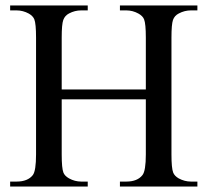

<svg xmlns="http://www.w3.org/2000/svg" viewBox="-20 -682 762 702"><path d="M205.6 -355H513.2V-544.4Q513.2 -595.2 506.8 -611.3Q502 -623.5 486.3 -632.3Q465.3 -644 441.9 -644H418.5V-662.1H701.7V-644H678.2Q654.8 -644 633.8 -632.8Q618.2 -625 612.5 -609.1Q606.9 -593.3 606.9 -544.4V-117.2Q606.9 -66.9 613.3 -50.8Q618.2 -38.6 633.3 -29.8Q654.8 -18.1 678.2 -18.1H701.7V0H418.5V-18.1H441.9Q482.4 -18.1 501 -42Q513.2 -57.6 513.2 -117.2V-318.8H205.6V-117.2Q205.6 -66.9 211.9 -50.8Q216.8 -38.6 232.4 -29.8Q253.4 -18.1 276.9 -18.1H300.8V0H17.1V-18.1H40.5Q81.5 -18.1 100.1 -42Q111.8 -57.6 111.8 -117.2V-544.4Q111.8 -595.2 105.5 -611.3Q100.6 -623.5 85.4 -632.3Q64 -644 40.5 -644H17.1V-662.1H300.8V-644H276.9Q253.4 -644 232.4 -632.8Q217.3 -625 211.4 -609.1Q205.6 -593.3 205.6 -544.4Z"/></svg>

Font: Jameel Khushkhati
Style: Regular
Weight: 400
Version: Version 3.5